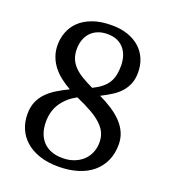

<svg xmlns="http://www.w3.org/2000/svg" viewBox="-134 -823 828 932"><g transform="rotate(20 279.5 -357.0)"><path d="M45.9 -179.2Q45.9 -215.3 57.4 -242.4Q68.8 -269.5 89.4 -290.8Q109.9 -312 137.7 -329.1Q165.5 -346.2 198.2 -361.8Q169.9 -377.9 146 -396.7Q122.1 -415.5 105 -438Q87.9 -460.4 78.4 -487.1Q68.8 -513.7 68.8 -544.9Q68.8 -579.6 81.1 -611.8Q93.3 -644 119.1 -668.9Q145 -693.8 186.3 -709Q227.5 -724.1 285.2 -724.1Q332 -724.1 368.7 -711.2Q405.3 -698.2 430.4 -675.3Q455.6 -652.3 468.8 -620.8Q481.9 -589.4 481.9 -551.8Q481.9 -519 472.2 -494.1Q462.4 -469.2 444.8 -449.5Q427.2 -429.7 402.3 -413.8Q377.4 -397.9 347.2 -382.8Q384.3 -365.2 414.8 -345.2Q445.3 -325.2 467.3 -301.8Q489.3 -278.3 501.2 -251Q513.2 -223.6 513.2 -190.9Q513.2 -143.6 496.1 -106.2Q479 -68.8 447.8 -43Q416.5 -17.1 372.1 -3.7Q327.6 9.8 272.9 9.8Q216.8 9.8 174.3 -4.9Q131.8 -19.5 103.3 -45.2Q74.7 -70.8 60.3 -105.2Q45.9 -139.6 45.9 -179.2ZM277.8 -36.1Q310.5 -36.1 337.2 -46.1Q363.8 -56.2 382.6 -73.7Q401.4 -91.3 411.6 -115.7Q421.9 -140.1 421.9 -168.9Q421.9 -194.3 412.6 -216.1Q403.3 -237.8 382.3 -258.1Q361.3 -278.3 327.9 -297.6Q294.4 -316.9 246.1 -337.9Q198.7 -312.5 170.9 -272Q143.1 -231.4 143.1 -174.8Q143.1 -143.6 151.6 -118.2Q160.2 -92.8 177 -74.5Q193.8 -56.2 219.2 -46.1Q244.6 -36.1 277.8 -36.1ZM393.1 -554.2Q393.1 -577.1 387 -599.1Q380.9 -621.1 367.4 -638.4Q354 -655.8 332.3 -666.3Q310.5 -676.8 278.8 -676.8Q251 -676.8 229.2 -667.7Q207.5 -658.7 192.9 -642.8Q178.2 -627 170.7 -605Q163.1 -583 163.1 -557.1Q163.1 -530.3 171.6 -508.8Q180.2 -487.3 197 -469.7Q213.9 -452.1 239.3 -436.8Q264.6 -421.4 297.9 -405.8Q326.2 -419.9 344.5 -434.8Q362.8 -449.7 373.5 -467.5Q384.3 -485.4 388.7 -506.6Q393.1 -527.8 393.1 -554.2Z"/></g></svg>

Font: Droid-TTFautohint Serif
Style: Regular
Weight: 400
Foundry: Ascender Corporation
Version: Version 1.00; ttfautohint (v1.00rc1.4-1a1c-dirty) -l 8 -r 50